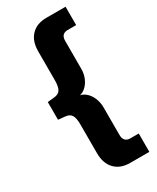

<svg xmlns="http://www.w3.org/2000/svg" viewBox="-223 -769 831 1014"><g transform="rotate(-30 192.5 -262.5)"><path d="M251 180Q192 180 158.5 145Q125 110 125 48V-127Q125 -167 114 -184.5Q103 -202 75 -204L35 -208V-316L75 -320Q103 -322 114 -340Q125 -358 125 -398V-573Q125 -635 158.5 -670Q192 -705 251 -705H368V-593H316Q297 -593 286.5 -582.5Q276 -572 276 -549V-379Q276 -348 264 -321Q252 -294 231 -277Q210 -260 182 -260V-264Q210 -264 231 -247.5Q252 -231 264 -203.5Q276 -176 276 -145V24Q276 46 286.5 57Q297 68 316 68H368V180Z"/></g></svg>

Font: Nunito Sans 12pt ExtraLight
Style: Weight 830 Width 84 Optical size 12.0 YTLC 445
Weight: 830
Width: 4
Designer: Vernon Adams
Foundry: Vernon Adams
Version: Version 3.101;gftools[0.9.27]